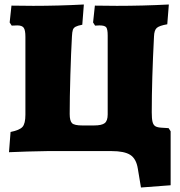

<svg xmlns="http://www.w3.org/2000/svg" viewBox="-20 -672 799 854"><path d="M739 -88V152L607 162L593 78Q586 34 559.5 17Q533 0 476 0H191L101 2L20 5L27 -85Q67 -93 80 -107.5Q93 -122 93 -162V-508Q93 -538 85.5 -548.5Q78 -559 57 -559L32 -558L23 -572L31 -647Q64 -646 128 -646Q239 -646 353 -652L346 -562Q325 -558 316 -553Q307 -548 304 -539Q301 -530 300 -510Q296 -440 293 -338.5Q290 -237 290 -165Q290 -134 300.5 -124Q311 -114 346 -114H398Q433 -114 446 -124.5Q459 -135 459 -163V-514Q459 -542 452.5 -550.5Q446 -559 422 -559L403 -558L394 -572L402 -647Q434 -646 500 -646Q614 -646 731 -652L724 -564Q689 -558 677.5 -548Q666 -538 665 -510Q655 -318 655 -172Q655 -144 658.5 -130Q662 -116 671 -110.5Q680 -105 699 -104L730 -102Z"/></svg>

Font: Alegreya SC Black
Style: Regular
Weight: 900
Designer: Juan Pablo del Peral
Foundry: Huerta Tipografica
Version: Version 2.007; ttfautohint (v1.6)